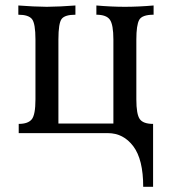

<svg xmlns="http://www.w3.org/2000/svg" viewBox="-20 -493 624 711"><path d="M47.9 -472.7Q104 -468.3 153.3 -467.8Q203.1 -468.3 259.3 -472.7V-438.5Q220.2 -438.5 208.3 -422.9Q196.3 -407.2 196.3 -346.7V-35.6H399.9V-346.7Q399.9 -401.4 387 -419.9Q374 -438.5 336.9 -438.5V-472.7Q393.1 -467.8 442.4 -467.8Q492.2 -467.8 548.8 -472.7V-438.5Q505.9 -438.5 495.4 -419.2Q484.9 -399.9 484.9 -346.7V-125Q484.9 -69.8 497.6 -52Q510.3 -34.2 546.9 -34.2V0H49.3V-34.2Q84 -34.2 97.7 -51.3Q111.3 -68.4 111.3 -125V-346.7Q111.3 -406.2 98.4 -422.4Q85.4 -438.5 47.9 -438.5ZM546.9 198.7H510.3Q510.3 97.2 473.6 48.6Q437 0 379.4 0H335.4Q339.4 -29.3 546.9 -34.2Z"/></svg>

Font: Kelvinch
Style: Regular
Weight: 400
Designer: Paul James MIller
Foundry: High-Logic / Made with FontCreator
Version: Version 3.30 September 23, 2016